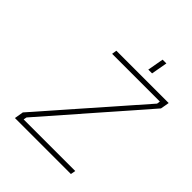

<svg xmlns="http://www.w3.org/2000/svg" viewBox="-244 -1043 1186 1186"><g transform="rotate(45 348.5 -450.0)"><path d="M462 -794 481 -900H514L495 -794ZM91 0 101 -59 649 -684 652 -705H235L240 -737H697L687 -680L139 -53L135 -32H586L580 0Z"/></g></svg>

Font: Tomorrow ExtraLight
Style: Italic
Weight: 275
Italic angle: -10°
Designer: Tony de Marco, Monica Rizzolli
Foundry: Just in Type
Version: Version 2.002